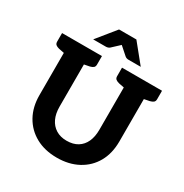

<svg xmlns="http://www.w3.org/2000/svg" viewBox="-210 -1103 1225 1276"><g transform="rotate(30 403.0 -464.5)"><path d="M403 8Q310 8 241 -30Q172 -68 134 -136Q96 -204 96 -294V-727H250V-295Q250 -242 268 -203.5Q286 -165 320.5 -143.5Q355 -122 403 -122Q453 -122 487 -143Q521 -164 538.5 -202.5Q556 -241 556 -294V-727H710V-294Q710 -202 672 -134.5Q634 -67 564.5 -29.5Q495 8 403 8ZM118 -727 104 -617 54 -627Q38 -631 29 -638.5Q20 -646 20 -662V-727ZM326 -727V-662Q326 -646 317 -638.5Q308 -631 292 -627L241 -617L228 -727ZM578 -727 565 -617 515 -627Q499 -631 489.5 -638.5Q480 -646 480 -662V-727ZM787 -727V-662Q787 -646 777.5 -638.5Q768 -631 752 -627L702 -617L688 -727ZM220 -794 336 -937H469L585 -794H491Q474 -794 463 -804L403 -857L346 -804Q342 -800 334 -797Q326 -794 318 -794Z"/></g></svg>

Font: Aleo ExtraBold
Style: Regular
Weight: 800
Designer: Alessio Laiso
Foundry: Alessio Laiso
Version: Version 2.001;gftools[0.9.29]